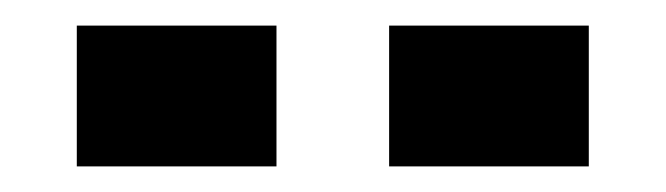

<svg xmlns="http://www.w3.org/2000/svg" viewBox="-20 -742 520 150"><path d="M40 -612V-722H196V-612ZM284 -612V-722H440V-612Z"/></svg>

Font: Tektur
Style: Bold
Weight: 700
Designer: Adam Jagosz
Foundry: Adam Jagosz
Version: Version 1.005;gftools[0.9.30]